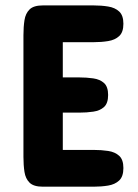

<svg xmlns="http://www.w3.org/2000/svg" viewBox="-20 -704 521 724"><path d="M141.6 -683.6H333Q362.3 -683.6 387.9 -679.4Q413.6 -675.3 429.4 -660.6Q445.3 -646 445.3 -614.3Q445.3 -582.5 429.4 -567.9Q413.6 -553.2 387.9 -549.1Q362.3 -544.9 333 -544.9H216.8V-412.1H278.3Q307.1 -412.1 332 -408.4Q356.9 -404.8 372.3 -390.9Q387.7 -377 387.7 -345.7Q387.7 -314.5 372.3 -300.5Q356.9 -286.6 332 -283Q307.1 -279.3 278.3 -279.3H216.8V-138.7H333Q362.3 -138.7 387.9 -134.8Q413.6 -130.9 429.4 -116.5Q445.3 -102.1 445.3 -70.3Q445.3 -38.1 429.2 -23.2Q413.1 -8.3 387.5 -4.2Q361.8 0 333 0H141.6Q106.9 0 91.6 -15.1Q76.2 -30.3 72.3 -55.7Q68.4 -81.1 68.4 -112.3V-571.3Q68.4 -602.5 72.3 -627.9Q76.2 -653.3 91.6 -668.5Q106.9 -683.6 141.6 -683.6Z"/></svg>

Font: Dangrek
Style: Regular
Weight: 400
Designer: Danh Hong
Version: Version 8.001; ttfautohint (v1.8.3)